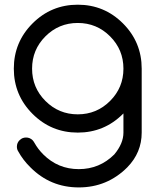

<svg xmlns="http://www.w3.org/2000/svg" viewBox="-20 -567 665 821"><path d="M312.5 -468.8Q231.4 -468.8 174.3 -411.6Q117.2 -354.5 117.2 -273.4Q117.2 -192.4 174.3 -135.3Q231.4 -78.1 312.5 -78.1Q393.6 -78.1 450.7 -135.3Q507.8 -192.4 507.8 -273.4Q507.8 -354.5 450.7 -411.6Q393.6 -468.8 312.5 -468.8ZM507.8 -82Q506.8 -81.1 505.9 -80.1Q425.8 0 312.5 0Q199.2 0 119.1 -80.1Q39.1 -160.2 39.1 -273.4Q39.1 -386.7 119.1 -466.8Q199.2 -546.9 312.5 -546.9Q425.8 -546.9 505.9 -466.8Q585.9 -386.7 585.9 -273.4V0Q585.9 85.4 524.4 148.4Q438.5 234.4 316.9 234.4Q195.3 234.4 109.9 148.4Q78.1 117.2 58.1 80.6Q52.2 71.8 52.2 60.1Q52.2 43.9 63.7 32.5Q75.2 21 91.3 21Q107.4 21 119.1 32.2Q124 37.6 127.4 43.9Q142.1 70.3 165 93.3Q228 156.2 316.9 156.2Q405.8 156.2 468.8 93.3Q507.8 46.4 507.8 0Z"/></svg>

Font: Comfortaa
Style: Regular
Weight: 400
Designer: Johan Aakerlund - aajohan
Foundry: Johan Aakerlund
Version: Version 2.004 2013